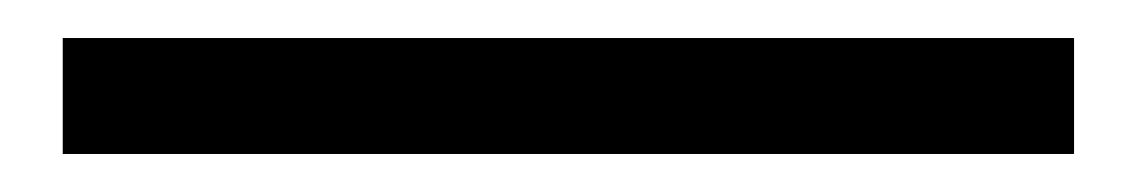

<svg xmlns="http://www.w3.org/2000/svg" viewBox="-20 59 599 101"><path d="M545 140H13V79H545Z"/></svg>

Font: Source Han Sans & Saira Hybrid
Style: Regular
Weight: 400
Designer: Ryoko NISHIZUKA 西塚涼子 (kana & ideographs); Paul D. Hunt (Latin, Greek & Cyrillic); Wenlong ZHANG 张文龙 (bopomofo); Sandoll 
Foundry: Adobe Systems Incorporated
Version: Version 1.00;August 2, 2021;FontCreator 13.0.0.2675 64-bit